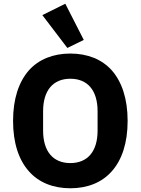

<svg xmlns="http://www.w3.org/2000/svg" viewBox="-20 -997 754 1029"><path d="M357 12C265 12 187 -19 134 -80C81 -140 50 -230 50 -349C50 -468 81 -558 134 -619C187 -679 265 -710 357 -710C449 -710 527 -679 580 -619C633 -558 664 -468 664 -349C664 -230 633 -140 580 -80C527 -19 449 12 357 12ZM357 -123C449 -123 503 -185 503 -297V-401C503 -513 449 -575 357 -575C265 -575 211 -513 211 -401V-297C211 -185 265 -123 357 -123ZM207 -916 330 -977 429 -783 341 -740Z"/></svg>

Font: Plexus Sans Bold
Style: Regular
Weight: 700
Version: Version 2.001;PS 002.001;hotconv 1.0.70;makeotf.lib2.5.58329